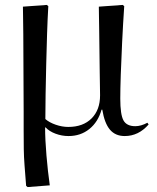

<svg xmlns="http://www.w3.org/2000/svg" viewBox="-20 -538 638 779"><path d="M92 221 86 216Q82 165 79.5 132Q77 99 76.5 68Q76 37 76 -7Q76 -36 76 -83Q76 -130 75.5 -185.5Q75 -241 75 -296.5Q75 -352 74.5 -399Q74 -446 73.5 -476.5Q73 -507 73 -511L170 -518L176 -513Q173 -462 171 -401Q169 -340 167.5 -276.5Q166 -213 165 -155.5Q164 -98 164 -55Q180 -41 206 -32Q232 -23 257 -23Q317 -23 351.5 -57.5Q386 -92 386 -151Q386 -159 385.5 -186.5Q385 -214 384.5 -252Q384 -290 383.5 -331.5Q383 -373 382.5 -411Q382 -449 381.5 -476Q381 -503 381 -511L478 -518L484 -513Q479 -438 475.5 -366Q472 -294 470 -235Q468 -176 468 -138Q468 -73 481 -49.5Q494 -26 529 -26Q552 -26 578 -40L583 -33Q542 14 486 14Q448 14 426 -12Q404 -38 395 -93H392Q378 -43 342.5 -14.5Q307 14 258 14Q231 14 205.5 4.5Q180 -5 165 -21H163Q163 28 168.5 93Q174 158 182 214Z"/></svg>

Font: Literata 72pt
Style: Regular
Weight: 400
Designer: Latin by Veronika Burian and Jose Scaglione. Greek by Irene Vlachou. Cyrillic by Vera Evstafieva.
Foundry: TypeTogether
Version: Version 3.002